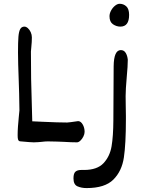

<svg xmlns="http://www.w3.org/2000/svg" viewBox="-20 -732 753 994"><path d="M195.3 2.4Q190.9 2.9 178.5 3.9Q166 4.9 154.8 4.9Q140.1 4.9 88.4 0Q82.5 0 78.9 -2Q75.2 -3.9 73.2 -10.7Q71.3 -17.6 71.3 -32.2Q71.3 -53.2 73 -77.1Q74.7 -101.1 77.6 -129.9L80.6 -160.6Q80.6 -200.2 79.1 -248Q77.6 -295.9 77.1 -311Q73.2 -410.6 73.2 -460.9Q73.2 -514.6 75.4 -541.7Q77.6 -568.8 84.7 -581.5Q91.8 -594.2 106.4 -594.2Q115.2 -594.2 124.3 -586.2Q133.3 -578.1 139.2 -565.2Q145 -552.2 145 -538.1Q145 -515.6 142.1 -487.8L140.1 -464.8Q140.1 -371.1 141.1 -324.2L147 -104Q165 -103.5 199.2 -101.6Q282.2 -97.7 327.6 -97.7Q331.1 -97.7 346.2 -99.6Q351.6 -100.6 384.8 -105Q398.4 -104.5 408.2 -87.6Q418 -70.8 418 -49.3Q418 -38.1 411.6 -25.1Q405.3 -12.2 396 -3.7Q386.7 4.9 378.4 4.9Q350.1 4.9 311 2.4Q302.2 2 276.4 1Q250.5 0 227.5 0Q213.9 0 195.3 2.4ZM603 -594.2Q583 -594.2 564.9 -606.4Q546.9 -618.7 546.9 -647.9Q546.9 -662.6 555.2 -677.7Q563.5 -692.9 575.7 -702.6Q587.9 -712.4 599.6 -712.4Q619.1 -712.4 633.8 -699.2Q648.4 -686 648.4 -654.8Q648.4 -594.2 603 -594.2ZM630.9 -190.4Q631.8 -153.3 631.8 -131.8V-114.3Q631.8 13.2 621.3 83.5Q610.8 153.8 566.9 197.8Q522.9 241.7 428.2 241.7Q401.9 241.7 381.1 232.7Q360.4 223.6 360.4 191.4Q360.4 166 370.4 157Q380.4 147.9 400.4 147.9H415Q482.9 147.9 515.9 112.8Q548.8 77.6 557.6 25.4Q566.4 -26.9 566.9 -108.4L568.4 -388.7Q569.3 -472.7 605.5 -472.7Q622.1 -472.7 630.9 -458Q639.6 -443.4 641.6 -422.9Q641.6 -390.1 636.2 -333.5Q630.4 -268.1 630.4 -234.9Z"/></svg>

Font: Dekko
Style: Regular
Weight: 400
Designer: Multiple
Foundry: Sorkin Type
Version: Version 2.001